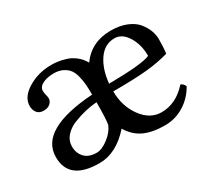

<svg xmlns="http://www.w3.org/2000/svg" viewBox="-93 -610 879 790"><g transform="rotate(-30 346.0 -215.0)"><path d="M118.2 -106.9Q118.2 -74.7 137.5 -54Q156.7 -33.2 194.8 -33.2Q218.8 -33.2 249.5 -56.4Q280.3 -79.6 292 -108.9Q296.9 -132.8 296.9 -213.9Q269.5 -211.9 241.5 -205.3Q213.4 -198.7 184.1 -187Q154.8 -175.3 136.5 -154.3Q118.2 -133.3 118.2 -106.9ZM379.9 -253.9Q538.1 -255.4 576.2 -272.9Q576.2 -326.7 552 -365.7Q527.8 -404.8 492.2 -404.8Q444.8 -404.8 415.5 -362.3Q386.2 -319.8 379.9 -253.9ZM39.1 -101.1Q39.1 -232.9 296.9 -250Q296.9 -277.3 295.4 -296.9Q293.9 -316.4 288.6 -338.4Q283.2 -360.4 273.4 -373.5Q263.7 -386.7 245.8 -395.8Q228 -404.8 203.1 -404.8Q172.4 -404.8 150.6 -394Q128.9 -383.3 128.9 -363.8Q128.9 -355 131.8 -344Q134.8 -333 134.8 -326.2Q134.8 -313 123.5 -302.5Q112.3 -292 92.8 -292Q70.8 -292 60.8 -305.4Q50.8 -318.8 50.8 -336.9Q50.8 -379.4 100.3 -409.7Q149.9 -439.9 211.9 -439.9Q226.6 -439.9 241.7 -438Q256.8 -436 278.6 -429.7Q300.3 -423.3 319.8 -408.2Q339.4 -393.1 352.1 -370.1Q402.8 -439.9 494.1 -439.9Q536.6 -439.9 568.6 -426.8Q600.6 -413.6 616.9 -393.1Q633.3 -372.6 641.1 -351.8Q648.9 -331.1 648.9 -311Q648.9 -270 645 -243.2Q598.1 -229.5 540 -223.6Q481.9 -217.8 378.9 -217.8Q378.9 -147.9 416.7 -95.9Q454.6 -43.9 508.8 -43.9Q578.1 -43.9 631.8 -104Q637.7 -103.5 643.6 -97.2Q649.4 -90.8 650.9 -85Q626.5 -41.5 585 -15.9Q543.5 9.8 494.1 9.8Q435.1 9.8 396 -8.3Q356.9 -26.4 332 -67.9Q263.2 9.8 183.1 9.8Q39.1 9.8 39.1 -101.1Z"/></g></svg>

Font: Common Serif News
Style: Regular
Weight: 450
Designer: Philipp H. Poll, Khaled Hosny
Foundry: Stefan Peev, Context Ltd.
Version: Version 1.026